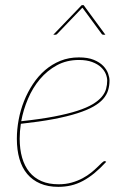

<svg xmlns="http://www.w3.org/2000/svg" viewBox="-20 -720 500 746"><path d="M45.5 0ZM405.5 -407Q405.5 -387.5 400.2 -369.8Q395 -352 381.2 -336Q367.5 -320 343 -306Q318.5 -292 280.2 -279.8Q242 -267.5 188 -257.2Q134 -247 61 -239Q56.5 -209.5 56.5 -181Q56.5 -140 66 -107.2Q75.5 -74.5 94.2 -51.5Q113 -28.5 141.2 -16.2Q169.5 -4 207.5 -4Q236 -4 259.2 -10.8Q282.5 -17.5 301 -27.5Q319.5 -37.5 333.8 -49Q348 -60.5 358.2 -70.5Q368.5 -80.5 375.5 -87.2Q382.5 -94 386.5 -94Q389.5 -94 391.5 -92L392.5 -91Q369 -65.5 346.8 -47.2Q324.5 -29 302 -17Q279.5 -5 256 0.5Q232.5 6 206.5 6Q166.5 6 136.2 -7Q106 -20 85.8 -44Q65.5 -68 55.5 -102.8Q45.5 -137.5 45.5 -181Q45.5 -217 52.5 -254.8Q59.5 -292.5 73.5 -327.5Q87.5 -362.5 108 -393.5Q128.5 -424.5 155.2 -447.5Q182 -470.5 214.8 -483.8Q247.5 -497 286.5 -497Q321.5 -497 344.5 -487.5Q367.5 -478 381 -464Q394.5 -450 400 -434.5Q405.5 -419 405.5 -407ZM286.5 -487Q239 -487 201.2 -466.5Q163.5 -446 135.2 -412.5Q107 -379 88.8 -336.2Q70.5 -293.5 62.5 -249Q136.5 -257 190 -267.2Q243.5 -277.5 280.5 -289.5Q317.5 -301.5 340.2 -315.2Q363 -329 375.5 -344Q388 -359 392.2 -374.8Q396.5 -390.5 396.5 -407Q396.5 -419 390.8 -433Q385 -447 372.2 -459Q359.5 -471 338.2 -479Q317 -487 286.5 -487ZM297.5 -700H305L389.5 -585H381Q380 -585 378 -585.8Q376 -586.5 374.5 -589L302.5 -687L300 -690L297 -687L203 -589Q200 -585 195.5 -585H187Z"/></svg>

Font: Lato Hairline
Style: Italic
Weight: 100
Italic angle: -7°
Designer: Lukasz Dziedzic
Foundry: tyPoland Lukasz Dziedzic
Version: Version 2.007; 2014-02-27